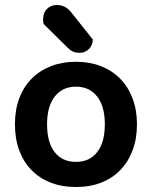

<svg xmlns="http://www.w3.org/2000/svg" viewBox="-20 -736 610 771"><path d="M530 -237Q530 -179 512.5 -132.5Q495 -86 463 -53Q431 -20 386 -2.5Q341 15 285 15Q229 15 184 -2.5Q139 -20 107 -52.5Q75 -85 57.5 -131.5Q40 -178 40 -237Q40 -295 57.5 -341.5Q75 -388 107.5 -420.5Q140 -453 185 -470.5Q230 -488 285 -488Q340 -488 385 -470.5Q430 -453 462.5 -420Q495 -387 512.5 -340.5Q530 -294 530 -237ZM285 -388Q231 -388 200 -348.5Q169 -309 169 -237Q169 -164 199.5 -125Q230 -86 285 -86Q340 -86 370.5 -125.5Q401 -165 401 -237Q401 -309 370 -348.5Q339 -388 285 -388ZM155 -640Q153 -650 153 -658Q153 -685 169 -700.5Q185 -716 209 -716Q241 -716 264 -689L353 -577Q351 -551 335.5 -537.5Q320 -524 301 -524Q284 -524 273 -529Q262 -534 251 -545Z"/></svg>

Font: Baloo Tammudu 2 SemiBold
Style: Regular
Weight: 600
Designer: Maithili Shingre, Omkar Shende and Ek Type
Foundry: Ek Type
Version: Version 1.640;hotconv 1.0.111;makeotfexe 2.5.65597; ttfautoh